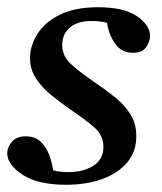

<svg xmlns="http://www.w3.org/2000/svg" viewBox="-20 -499 449 531"><path d="M163 12Q84 12 42 -16Q0 -44 0 -75Q0 -92 13 -107Q26 -122 51 -122Q76 -122 91.5 -108Q107 -94 115.5 -72Q124 -50 127 -28Q138 -25 148.5 -24Q159 -23 169 -23Q210 -23 238 -40.5Q266 -58 266 -93Q266 -124 242 -145.5Q218 -167 172 -198Q145 -217 120 -237.5Q95 -258 79 -283Q63 -308 63 -339Q63 -371 82.5 -403.5Q102 -436 144 -457.5Q186 -479 251 -479Q323 -479 359 -454Q395 -429 395 -400Q395 -385 384.5 -369Q374 -353 348 -353Q315 -353 297.5 -379.5Q280 -406 276 -436Q255 -441 234 -441Q194 -441 173 -422.5Q152 -404 152 -375Q152 -344 176.5 -321.5Q201 -299 248 -267Q275 -249 300 -228.5Q325 -208 341 -182.5Q357 -157 357 -122Q357 -80 332 -50Q307 -20 263 -4Q219 12 163 12Z"/></svg>

Font: Tiro Kannada
Style: Italic
Weight: 400
Italic angle: -11°
Designer: Kannada: John Hudson & Fiona Ross, assisted by Kaja Sojewska. Latin: John Hudson with Paul Hanslow, assisted by Kaja Soj
Foundry: Tiro Typeworks Ltd.
Version: Version 1.52